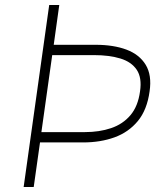

<svg xmlns="http://www.w3.org/2000/svg" viewBox="-20 -743 626 763"><path d="M74 0 175.5 -723H215.5L193.5 -565H360Q431 -565 482.5 -545.8Q534 -526.5 559 -485.5Q584 -444.5 574.5 -380Q564.5 -306.5 527.8 -262Q491 -217.5 435 -197.2Q379 -177 311 -177H139L114 0ZM144.5 -218H317Q375 -218 421.5 -233.8Q468 -249.5 498.2 -285Q528.5 -320.5 536.5 -380Q544.5 -434 523.5 -465.5Q502.5 -497 458.5 -510.5Q414.5 -524 353.5 -524H187.5Z"/></svg>

Font: Public Sans Thin Thin
Style: Italic
Weight: 250
Italic angle: -8°
Version: Version 2.001